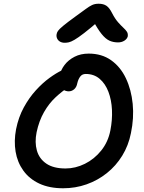

<svg xmlns="http://www.w3.org/2000/svg" viewBox="-20 -998 769 1028"><path d="M318 10Q244 10 190.5 -15Q137 -40 105 -84.5Q73 -129 63.5 -186Q54 -243 66 -306Q79 -371 107.5 -423Q136 -475 172 -514.5Q208 -554 244.5 -580.5Q281 -607 310.5 -621Q340 -635 354 -635Q368 -635 377 -630.5Q386 -626 393 -612Q405 -588 391 -568.5Q377 -549 352 -535Q314 -511 278 -477.5Q242 -444 215.5 -397.5Q189 -351 176 -290Q165 -236 177.5 -192Q190 -148 228 -122Q266 -96 331 -96Q384 -96 434.5 -121Q485 -146 522 -192Q559 -238 571 -300Q582 -356 579.5 -409.5Q577 -463 560.5 -506.5Q544 -550 513.5 -576Q483 -602 439 -602Q420 -602 409.5 -588Q399 -574 394 -553Q390 -531 377 -520Q364 -509 348 -509Q332 -509 318.5 -518Q305 -527 299 -545.5Q293 -564 298 -590Q305 -623 325.5 -650Q346 -677 379 -694Q412 -711 455 -711Q525 -711 575 -675.5Q625 -640 654 -579Q683 -518 690.5 -442Q698 -366 681 -285Q668 -219 634.5 -164.5Q601 -110 552 -71Q503 -32 443.5 -11Q384 10 318 10ZM327 -769Q312 -769 301.5 -775Q291 -781 286 -791.5Q281 -802 283 -814Q284 -823 290.5 -832.5Q297 -842 318 -859.5Q339 -877 383 -909Q418 -934 438 -949Q458 -964 473 -971Q488 -978 508 -978Q534 -978 550 -967Q566 -956 580 -928Q596 -897 612.5 -878.5Q629 -860 641 -849Q653 -838 659.5 -828Q666 -818 664 -803Q660 -789 645.5 -780Q631 -771 612 -771Q586 -771 565.5 -780.5Q545 -790 524 -816Q503 -842 476 -892L515 -891Q463 -846 430.5 -821Q398 -796 379 -785Q360 -774 348.5 -771.5Q337 -769 327 -769Z"/></svg>

Font: Shantell Sans Medium
Style: Italic
Weight: 500
Italic angle: -11°
Designer: Stephen Nixon, Anya Danilova, Shantell Martin
Foundry: Arrow Type
Version: Version 1.011;[c5ecc13dd]